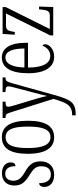

<svg xmlns="http://www.w3.org/2000/svg" viewBox="586 -1170 822 2033"><g transform="rotate(-90 996.5 -153.0)"><path d="M163 10C252 10 305 -45 305 -135C305 -208 275 -253 195 -298C128 -337 100 -367 100 -422C100 -471 123 -508 174 -508C226 -508 254 -471 254 -400C281 -400 294 -419 294 -451C294 -503 252 -543 178 -543C100 -543 49 -494 49 -412C49 -336 81 -300 167 -246C235 -205 253 -174 253 -127C253 -60 223 -25 165 -25C103 -25 74 -74 74 -149C53 -149 34 -133 34 -94C34 -36 78 10 163 10Z M559 10C674 10 735 -77 735 -268C735 -453 674 -544 562 -544C442 -544 385 -454 385 -268C385 -79 450 10 559 10ZM561 -29C480 -29 446 -111 446 -268C446 -425 476 -504 560 -504C644 -504 673 -425 673 -268C673 -112 644 -29 561 -29Z M792 201V238H797C923 238 956 198 1008 11L1130 -427C1149 -496 1158 -505 1191 -505H1194V-536H1039V-505H1049C1089 -504 1099 -496 1099 -475C1099 -458 1094 -437 1087 -413L1032 -203C1017 -147 1005 -100 997 -63C991 -98 975 -156 953 -229L899 -407C890 -439 883 -463 883 -477C883 -495 893 -505 934 -505H937V-536H764V-505H766C803 -505 809 -497 825 -447L966 2C926 143 900 201 792 201Z M1412 10C1502 10 1545 -48 1545 -85C1545 -100 1538 -109 1530 -113C1512 -70 1478 -31 1422 -31C1344 -31 1299 -106 1298 -267H1560V-298C1560 -454 1504 -544 1404 -544C1298 -544 1238 -451 1238 -263C1238 -89 1302 10 1412 10ZM1500 -305H1299C1302 -430 1337 -506 1405 -506C1473 -506 1499 -424 1500 -305Z M1639 0H1939L1944 -150H1915L1911 -115C1905 -59 1894 -36 1847 -36H1706L1939 -504V-536H1654L1646 -407H1675L1678 -425C1687 -478 1696 -500 1745 -500H1871L1639 -32Z"/></g></svg>

Font: Noto Serif Myanmar ExtraCondensed Light
Style: Regular
Weight: 300
Width: 2
Designer: Ben Mitchell and the Monotype Design Team
Foundry: Monotype Imaging Inc.
Version: Version 2.106